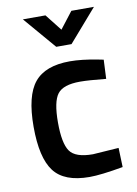

<svg xmlns="http://www.w3.org/2000/svg" viewBox="-84 -787 610 854"><g transform="rotate(-10 221.0 -360.0)"><path d="M253 -511Q306 -511 378 -497L403 -492L399 -406Q320 -414 282 -414Q206 -414 180 -380Q154 -346 154 -252Q154 -158 179 -122Q204 -86 283 -86L400 -94L403 -7Q302 11 251 11Q137 11 90.5 -50.5Q44 -112 44 -252Q44 -392 93 -451.5Q142 -511 253 -511ZM205 -585 80 -731H182L241 -656L299 -731H401L274 -585Z"/></g></svg>

Font: TitilliumWebSemiBold
Style: Bold
Weight: 600
Version: Version 1.001;PS 57.000;hotconv 1.0.70;makeotf.lib2.5.55311